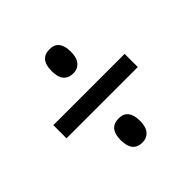

<svg xmlns="http://www.w3.org/2000/svg" viewBox="-135 -703 701 701"><g transform="rotate(-45 215.0 -352.5)"><path d="M216 -469Q165 -469 165 -531Q165 -593 216 -593Q265 -593 265 -531Q265 -500 251.5 -484.5Q238 -469 216 -469ZM30 -319V-387H398V-319ZM216 -112Q165 -112 165 -174Q165 -236 216 -236Q265 -236 265 -174Q265 -143 251.5 -127.5Q238 -112 216 -112Z"/></g></svg>

Font: Noto Sans Georgian ExtraCondensed
Style: Regular
Weight: 400
Width: 2
Designer: Monotype Design Team, Akaki Razmadze
Foundry: Google LLC
Version: Version 2.005; ttfautohint (v1.8.4.7-5d5b)